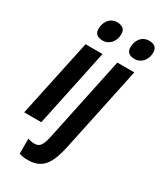

<svg xmlns="http://www.w3.org/2000/svg" viewBox="-249 -842 984 1167"><g transform="rotate(30 243.0 -258.5)"><path d="M188 -616C236 -616 268 -657 268 -707C268 -741 247 -757 211 -757C156 -757 131 -709 131 -667C131 -633 150 -616 188 -616ZM412 -616C460 -616 492 -657 492 -707C492 -741 471 -757 435 -757C380 -757 355 -709 355 -667C355 -633 374 -616 412 -616ZM-6 0H114L229 -545H110ZM159 240C266 240 301 167 327 47L452 -545H333L210 38C195 109 182 134 142 134C129 134 108 131 96 125V231C117 239 137 240 159 240Z"/></g></svg>

Font: Noto Sans ExtraCondensed
Style: Bold Italic
Weight: 700
Width: 2
Italic angle: -12°
Designer: Monotype Design Team
Foundry: Monotype Imaging Inc.
Version: Version 2.013